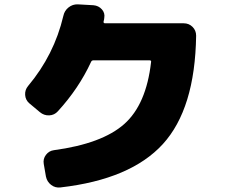

<svg xmlns="http://www.w3.org/2000/svg" viewBox="-20 -807 1040 882"><path d="M824 -700Q848 -700 864.5 -683.5Q881 -667 881 -643Q876 -307 728 -145Q580 17 258 54Q234 57 215 42.5Q196 28 191 4L181 -54Q177 -77 191 -95.5Q205 -114 227 -117Q449 -147 550.5 -237Q652 -327 674 -522Q676 -530 666 -530H410Q401 -530 398 -522Q342 -401 246 -296Q230 -278 206 -277Q182 -276 163 -292L114 -333Q97 -348 95.5 -371Q94 -394 109 -412Q229 -555 271 -734Q276 -758 295 -773Q314 -788 338 -787L409 -783Q433 -781 448 -764Q463 -747 459 -725Q459 -722 458 -717Q457 -712 456 -709Q454 -700 463 -700Z"/></svg>

Font: Rounded Mplus 1c Black
Style: Regular
Weight: 900
Version: Version 1.059.20150529